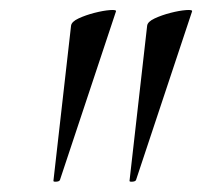

<svg xmlns="http://www.w3.org/2000/svg" viewBox="-20 -660 401 381"><path d="M86 -301 121 -609Q122 -617 136 -623.5Q150 -630 167.5 -634.5Q185 -639 198.5 -640Q212 -641 210 -637L99 -303Q98 -300 92 -299.5Q86 -299 86 -301ZM237 -301 272 -609Q273 -617 287 -623.5Q301 -630 318.5 -634.5Q336 -639 349.5 -640Q363 -641 361 -637L250 -303Q249 -300 243 -299.5Q237 -299 237 -301Z"/></svg>

Font: Cormorant Medium
Style: Italic
Weight: 500
Italic angle: -10°
Designer: Christian Thalmann (Catharsis Fonts)
Foundry: Catharsis Fonts
Version: Version 4.000